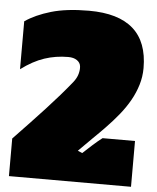

<svg xmlns="http://www.w3.org/2000/svg" viewBox="-55 -799 728 890"><g transform="rotate(5 309.0 -354.0)"><path d="M20 44V-131Q98 -212 163.5 -283Q229 -354 279 -416Q295 -436 300.5 -456Q306 -476 304 -492Q302 -509 286.5 -519.5Q271 -530 246 -530Q188 -530 135.5 -512.5Q83 -495 28 -454V-677Q76 -710 147.5 -731Q219 -752 323 -752Q598 -752 598 -509Q598 -469 586.5 -431Q575 -393 555 -357.5Q535 -322 507.5 -288Q480 -254 448 -221Q437 -209 421.5 -194Q406 -179 389.5 -162.5Q373 -146 357 -130Q341 -114 328 -101L349 -92Q367 -109 392 -131.5Q417 -154 437 -169H588V44Z"/></g></svg>

Font: ChangwonDangamAsac Bold
Style: Regular
Weight: 700
Designer: Choi Chi-young, Lee Youngbeen, Kim Jungjin, Yoon Jihee, Han Dohee
Foundry: YoonDesign Inc.
Version: Version 1.010;Build 20210623